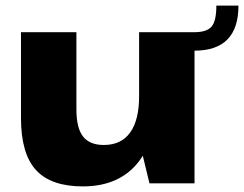

<svg xmlns="http://www.w3.org/2000/svg" viewBox="-20 -655 872 686"><path d="M253 -264Q253 -198 276.5 -167.5Q300 -137 351 -137Q413 -137 445 -181.5Q477 -226 477 -311L543 -400V-328Q543 -163 474.5 -76Q406 11 276 11Q162 11 108.5 -47.5Q55 -106 55 -233V-540H253ZM675 0H514L477 -153V-540H675ZM675 -540Q718 -540 735.5 -559.5Q753 -579 753 -635H832Q832 -474 675 -474Z"/></svg>

Font: Pathway Extreme ExtraBold
Style: Regular
Weight: 800
Designer: Eduardo Rodriguez Tunni
Foundry: Eduardo Rodriguez Tunni
Version: Version 1.001;gftools[0.9.26]